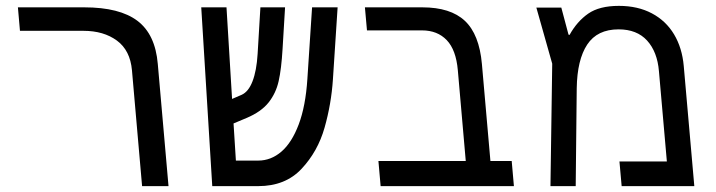

<svg xmlns="http://www.w3.org/2000/svg" viewBox="-20 -634 2440 654"><path d="M264.5 -529H48L41 -609H267Q387.5 -609 448.2 -563Q509 -517 517.5 -416L554 0H464L429.5 -394.5Q423.5 -462.5 378.2 -495.8Q333 -529 264.5 -529Z M665.5 -609H751.5L770.5 -297L803 -311Q826.5 -321.5 840.2 -357.2Q854 -393 857.5 -450L867 -609H951L942.5 -467.5Q938.5 -399 929.2 -357.8Q920 -316.5 894.8 -284.8Q869.5 -253 819.5 -232L775.5 -213.5L783.5 -87H859.5Q903 -87 938.5 -117.5Q974 -148 997.5 -210.2Q1021 -272.5 1027 -365L1043 -609H1130L1114 -363.5Q1108.5 -280 1085.5 -199Q1062.5 -118 1007.2 -59Q952 0 859.5 0H703Z M1417.5 -530.5H1230L1223 -609H1418.5Q1514.5 -609 1563.5 -563Q1612.5 -517 1621.5 -416L1650.5 -85.5H1723L1730.5 0H1276.5L1269 -85.5H1566.5L1539.5 -394.5Q1533.5 -464 1501.8 -497.2Q1470 -530.5 1417.5 -530.5Z M2309 -409.5 2345 0H2097.5L2090 -84H2251.5L2224.5 -391.5Q2219 -457.5 2184.2 -495.8Q2149.5 -534 2087 -534Q2014.5 -534 1980.2 -482.2Q1946 -430.5 1944.5 -333.5L1941 0H1855L1861 -417L1807 -608H1892L1916.5 -516L1920 -515Q1945.5 -561 1983.5 -587.5Q2021.5 -614 2088 -614Q2152.5 -614 2200.5 -588.5Q2248.5 -563 2276 -517Q2303.5 -471 2309 -409.5Z"/></svg>

Font: JuliaMono
Style: Italic
Weight: 400
Italic angle: -9°
Monospace: yes
Designer: cormullion
Foundry: corm
Version: Version 0.057; ttfautohint (v1.8.4)